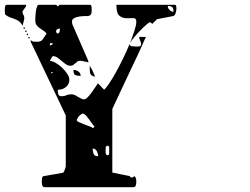

<svg xmlns="http://www.w3.org/2000/svg" viewBox="-21 -767 1041 800"><path d="M80 -687 73 -660Q65 -674 56.5 -679.5Q48 -685 39.5 -688Q31 -691 21 -694.5Q11 -698 0 -707L-1 -723Q-1 -724 -1 -727.5Q-1 -731 -0.5 -735.5Q0 -740 1.5 -743.5Q3 -747 7 -747H88Q88 -742 87 -740Q86 -738 80 -730Q74 -722 73 -720V-717Q73 -710 76.5 -705Q80 -700 80 -694ZM413 -393Q420 -399 433 -418Q446 -437 461 -464Q476 -491 491.5 -522.5Q507 -554 519 -584V-583Q519 -575 532 -574Q545 -573 551 -573Q558 -573 562.5 -574.5Q567 -576 567 -587Q567 -588 563.5 -596.5Q560 -605 560 -607Q559 -609 559 -613H587Q585 -610 581.5 -601.5Q578 -593 573.5 -583.5Q569 -574 565.5 -565.5Q562 -557 560 -553Q556 -544 547 -525.5Q538 -507 527 -483.5Q516 -460 503.5 -433.5Q491 -407 480 -383.5Q469 -360 460 -341Q451 -322 447 -313V-48L520 -33Q520 -32 522.5 -29.5Q525 -27 527 -27Q529 -27 534 -29.5Q539 -32 540 -33Q545 -27 546 -21.5Q547 -16 547 -9Q547 -3 545 5Q543 13 533 13H167Q157 13 155 5Q153 -3 153 -9Q153 -13 154 -22.5Q155 -32 160 -33L240 -47Q243 -47 245 -51Q247 -55 249 -60Q251 -65 253 -73V-286L107 -593V-600Q113 -594 119.5 -593.5Q126 -593 134 -593Q150 -593 156.5 -602.5Q163 -612 173 -627Q167 -635 159 -640Q151 -645 143.5 -650.5Q136 -656 131 -663Q126 -670 126 -682Q126 -687 126.5 -698Q127 -709 128.5 -720Q130 -731 133 -739Q136 -747 140 -747H213L220 -740L227 -747H353Q360 -747 360.5 -737.5Q361 -728 361 -726Q361 -717 359.5 -710.5Q358 -704 347 -700Q343 -700 332 -700Q321 -700 309 -698Q297 -696 288 -691.5Q279 -687 279 -677L280 -667L347 -513V-507Q344 -508 333.5 -510.5Q323 -513 320 -513L313 -514Q306 -514 301.5 -510.5Q297 -507 293 -503.5Q289 -500 284.5 -496.5Q280 -493 274 -493Q263 -493 254 -499Q245 -505 236.5 -512.5Q228 -520 219 -526.5Q210 -533 200 -533Q198 -533 196 -530Q194 -527 192 -523Q189 -519 187 -513Q197 -513 211 -505Q225 -497 237.5 -485Q250 -473 259 -459.5Q268 -446 268 -435Q268 -416 254 -404.5Q240 -393 220 -393V-387Q220 -378 223 -372Q226 -366 236 -366Q247 -366 255.5 -370Q264 -374 277 -374Q285 -374 291.5 -370.5Q298 -367 304 -363.5Q310 -360 316.5 -356.5Q323 -353 330 -353Q336 -353 345 -362.5Q354 -372 362.5 -384Q371 -396 378 -406.5Q385 -417 387 -420ZM707 -747Q713 -747 713.5 -740Q714 -733 714 -730Q714 -724 711 -713Q708 -702 700 -700L633 -687L613 -667Q611 -671 607 -673Q606 -674 603 -674Q600 -674 588 -663.5Q576 -653 562.5 -639Q549 -625 537 -610.5Q525 -596 521 -588Q532 -617 539.5 -640Q547 -663 547 -677Q547 -692 534 -691.5Q521 -691 505.5 -691Q490 -691 477 -701Q464 -711 464 -747ZM678 -742Q678 -733 685.5 -725.5Q693 -718 702 -718Q702 -732 697 -737Q692 -742 678 -742ZM80 -653Q83 -653 83 -650Q83 -647 80 -647Q77 -646 77 -650Q77 -654 80 -653ZM213 -633Q216 -628 220 -627Q226 -629 227.5 -636.5Q229 -644 229 -648Q224 -648 218.5 -645.5Q213 -643 213 -637ZM87 -640Q90 -639 90 -636.5Q90 -634 87 -633Q84 -633 84 -637Q84 -641 87 -640ZM93 -627Q96 -626 96 -623.5Q96 -621 93 -620Q90 -619 90 -623Q90 -627 93 -627ZM100 -613Q103 -613 103 -610Q103 -607 100 -607Q97 -606 97 -610Q97 -614 100 -613ZM519 -584Q519 -584 521 -588ZM187 -578Q195 -578 200 -587H187ZM353 -493Q354 -491 357.5 -485.5Q361 -480 364 -473.5Q367 -467 369.5 -461Q372 -455 373 -453Q374 -453 374 -450Q374 -448 373 -447Q360 -452 356.5 -457.5Q353 -463 353 -477ZM285 -476Q295 -476 305 -469.5Q315 -463 315 -451Q298 -451 291.5 -455Q285 -459 285 -476ZM200 -467H193V-460ZM373 -240Q368 -244 362.5 -252Q357 -260 351 -268.5Q345 -277 339 -284Q333 -291 327 -293Q324 -295 319 -292Q314 -289 309.5 -284.5Q305 -280 302 -274.5Q299 -269 299 -266Q299 -262 308 -258Q317 -254 328.5 -249.5Q340 -245 351 -241Q362 -237 367 -233ZM427 -160Q420 -159 419.5 -151.5Q419 -144 419 -140Q419 -136 419.5 -128.5Q420 -121 427 -120Q434 -121 434 -128.5Q434 -136 434 -140Q434 -144 434 -151.5Q434 -159 427 -160ZM365 -148Q365 -136 369 -126Q373 -116 388 -116Q388 -126 382.5 -137Q377 -148 365 -148Z"/></svg>

Font: Genkaimincho
Style: Regular
Weight: 800
Designer: Dr. Ken Lunde (project architect, glyph set definition & overall production); Masataka HATTORI \u670D \u90E8 \u6B63 \u8C
Foundry: Adobe Systems Incorporated
Version: Version 1.00